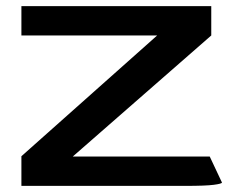

<svg xmlns="http://www.w3.org/2000/svg" viewBox="-20 -608 772 628"><path d="M50 0V-97L494 -492H50V-588H671V-492L218 -96H666L706 -11Q706 -7 679 -3.5Q652 0 586 0Z"/></svg>

Font: Goldman
Style: Regular
Weight: 400
Designer: Jaikishan Patel
Version: Version 1.000; ttfautohint (v1.8.3)